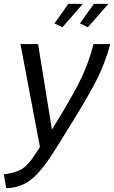

<svg xmlns="http://www.w3.org/2000/svg" viewBox="-55 -750 591 994"><path d="M268.1 -608.9 227.1 -628.9 298.8 -730H374ZM399.9 -608.9 358.9 -628.9 431.2 -730H505.9ZM-35.2 152.8Q28.3 143.6 58.6 125Q88.9 106.4 123 55.2L151.9 11.2L50.8 -522H142.1L213.9 -79.1L248 -134.8Q332 -272.9 369.1 -352.3Q406.2 -431.6 429.2 -522H516.1Q489.3 -425.3 449.2 -344Q409.2 -262.7 310.1 -103L230 25.9Q161.6 135.7 106.4 179.2Q51.3 222.7 -22.9 224.1Z"/></svg>

Font: Rawline Medium
Style: Italic
Weight: 500
Italic angle: -12°
Designer: Matt McInerney, Pablo Impallari, Rodrigo Fuenzalida
Foundry: Matt McInerney, Pablo Impallari, Rodrigo Fuenzalida
Version: Version 4.020;PS 004.020;hotconv 1.0.88;makeotf.lib2.5.64775